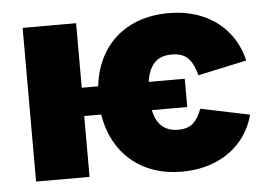

<svg xmlns="http://www.w3.org/2000/svg" viewBox="-44 -594 914 660"><g transform="rotate(-5 413.0 -263.5)"><path d="M595.7 -210H473.6Q488.8 -134.8 558.6 -134.8Q592.3 -134.8 610.8 -152.3Q629.4 -169.9 639.6 -200.2L808.6 -165Q794.4 -111.3 759.3 -71.8Q724.1 -32.2 672.4 -11.2Q620.6 9.8 558.6 9.8Q487.3 9.8 432.1 -17.8Q377 -45.4 343 -95Q309.1 -144.5 298.8 -210H240.2V0H55.7V-530.3H240.2V-307.6H296.9Q304.7 -376.5 338.1 -428.2Q371.6 -480 428.2 -508.5Q484.9 -537.1 559.6 -537.1Q624.5 -537.1 676.8 -514.6Q729 -492.2 763.7 -450.2Q798.3 -408.2 811.5 -351.6L643.6 -315.4Q632.8 -356.9 613.5 -375.7Q594.2 -394.5 558.6 -394.5Q518.6 -394.5 497.8 -372.1Q477.1 -349.6 471.2 -307.6H595.7Z"/></g></svg>

Font: Pretendard Std Black
Style: Regular
Weight: 900
Designer: Base glyphs from Inter by Rasmus Andersson; Hangeul glyphs from Noto Sans CJK(Source Han Sans) by Jang Soo-young and Kan
Foundry: Kil Hyung-jin
Version: Version 1.309